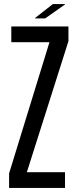

<svg xmlns="http://www.w3.org/2000/svg" viewBox="-20 -931 384 951"><path d="M25 0V-72L225 -722H36V-800H319V-727L113 -78H302V0ZM154 -840V-842L242 -911H302V-909L204 -840Z"/></svg>

Font: Big Shoulders Display SemiBold
Style: Regular
Weight: 600
Designer: Patric King
Foundry: XO Type Co
Version: Version 1.000; ttfautohint (v1.8.2)